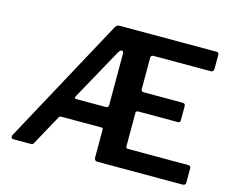

<svg xmlns="http://www.w3.org/2000/svg" viewBox="-103 -890 1260 1039"><g transform="rotate(15 527.5 -371.0)"><path d="M998 -110Q1014 -110 1014 -96V-15Q1014 -9 1010 -4.5Q1006 0 997 0H521Q502 0 502 -18V-175Q502 -185 493 -185H269Q258 -185 254 -176L164 -12Q162 -6 157.5 -3Q153 0 144 0H48Q40 0 37.5 -7Q35 -14 41 -25L420 -724Q425 -734 431 -738Q437 -742 447 -742H989Q1002 -742 1002 -727V-651Q1002 -632 984 -632H667Q650 -632 650 -618V-443Q650 -428 664 -428H883Q898 -428 898 -413V-332Q898 -327 895 -323.5Q892 -320 884 -320H663Q650 -320 650 -308V-122Q650 -110 661 -110H998ZM488 -298Q502 -298 502 -313V-598Q502 -615 492.5 -615.5Q483 -616 473 -598L316 -314Q307 -298 321 -298H488Z"/></g></svg>

Font: Libre Franklin SemiBold
Style: Regular
Weight: 600
Designer: Pablo Impallari, Rodrigo Fuenzalida, Nhung Nguyen
Foundry: Impallari Type
Version: Version 3.000